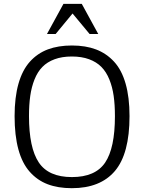

<svg xmlns="http://www.w3.org/2000/svg" viewBox="-20 -964 748 996"><path d="M55.7 0ZM309.1 -943.8H404.3L489.7 -787.6H444.8L356.4 -894L268.6 -787.6H223.6ZM353 -728Q424.3 -728 478.3 -707.5Q532.2 -687 571.8 -644Q611.3 -601.1 631.6 -530Q651.9 -459 651.9 -361.8Q651.9 -166.5 576.2 -77.1Q500.5 12.2 352.5 12.2Q280.8 12.2 227.1 -8.3Q173.3 -28.8 134.3 -72.8Q95.2 -116.7 75.4 -189Q55.7 -261.2 55.7 -361.3Q55.7 -459 75.9 -530Q96.2 -601.1 135.3 -644.3Q174.3 -687.5 228.3 -707.8Q282.2 -728 353 -728ZM352.5 -670.9Q301.8 -670.9 263.4 -656.7Q225.1 -642.6 200 -616.9Q174.8 -591.3 159.2 -552.2Q143.6 -513.2 137 -467Q130.4 -420.9 130.4 -361.8Q130.4 -197.3 181.2 -121.3Q231.9 -45.4 353 -45.4Q474.6 -45.4 525.4 -120.6Q576.2 -195.8 576.2 -361.3Q576.2 -420.4 569.6 -466.8Q563 -513.2 547.1 -552.2Q531.2 -591.3 505.9 -616.9Q480.5 -642.6 442.1 -656.7Q403.8 -670.9 352.5 -670.9Z"/></svg>

Font: Pontano Sans
Style: Regular
Weight: 400
Foundry: vernon adams
Version: 1.0